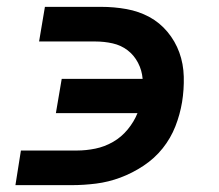

<svg xmlns="http://www.w3.org/2000/svg" viewBox="-20 -540 640 560"><path d="M25 0 41 -101H205Q231 -101 258 -106.5Q285 -112 309.5 -126Q334 -140 352.5 -162.5Q371 -185 381 -210H143L160 -310H396Q394 -335 382.5 -357Q371 -379 352 -393.5Q333 -408 308.5 -413.5Q284 -419 258 -419H94L111 -520H275Q313 -520 349 -513.5Q385 -507 415.5 -490.5Q446 -474 468.5 -447Q491 -420 503 -387Q515 -354 516 -316.5Q517 -279 511 -242Q505 -206 491.5 -171.5Q478 -137 454.5 -107.5Q431 -78 398.5 -56.5Q366 -35 331 -22Q296 -9 260 -4.5Q224 0 189 0Z"/></svg>

Font: Iosevka Extended Oblique
Style: Bold
Weight: 700
Width: 7
Italic angle: -9°
Monospace: yes
Designer: Belleve Invis
Foundry: Belleve Invis
Version: Version 32.5.0; ttfautohint (v1.8.4)